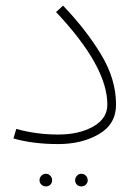

<svg xmlns="http://www.w3.org/2000/svg" viewBox="-20 -502 493 685"><path d="M28 -8 38 -42Q110 -22 188 -22Q262 -22 312.5 -50.5Q363 -79 363 -129Q363 -265 180 -459L205 -482Q288 -395 341 -307Q394 -219 394 -129Q394 -59 333 -23.5Q272 12 188 12Q98 12 28 -8ZM121 141Q121 132 127.5 125Q134 118 144 118Q153 118 159.5 125Q166 132 166 141Q166 150 160 156.5Q154 163 144 163Q134 163 127.5 156.5Q121 150 121 141ZM248 141Q248 132 254.5 125Q261 118 270 118Q280 118 286.5 125Q293 132 293 141Q293 150 286.5 156.5Q280 163 270 163Q260 163 254 156.5Q248 150 248 141Z"/></svg>

Font: FiraGO UltraLight
Style: Regular
Weight: 200
Designer: bBox Type
Foundry: bBox Type GmbH
Version: Version 1.001